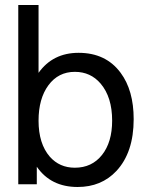

<svg xmlns="http://www.w3.org/2000/svg" viewBox="-20 -736 586 767"><path d="M53 -716H134V-445Q191 -525 294 -525Q403 -525 462 -445Q514 -375 514 -260Q514 -127 445 -53Q385 11 290 11Q183 11 127 -70V0H53ZM279 -449Q213 -449 173.5 -395.5Q134 -342 134 -254Q134 -162 179 -110Q218 -66 279 -66Q347 -66 387.5 -117Q428 -168 428 -254Q428 -348 382 -402Q342 -449 279 -449Z"/></svg>

Font: Almarai
Style: Regular
Weight: 400
Designer: Boutros International 2019
Foundry: Created by Boutros International 2019
Version: Version 1.10